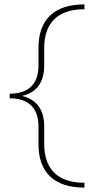

<svg xmlns="http://www.w3.org/2000/svg" viewBox="-20 -731 428 873"><path d="M80 -295Q130 -283 155.5 -248Q181 -213 181 -156V-76Q181 10 227.5 55Q274 100 364 100V122Q261 122 208 71.5Q155 21 155 -76V-156Q155 -219 121.5 -251.5Q88 -284 24 -284V-305Q88 -305 121.5 -337.5Q155 -370 155 -433V-513Q155 -610 208 -660.5Q261 -711 364 -711V-689Q274 -689 227.5 -644Q181 -599 181 -513V-433Q181 -376 155.5 -341Q130 -306 80 -295Z"/></svg>

Font: Ysabeau SC Extralight
Style: Regular
Weight: 200
Designer: Christian Thalmann (Catharsis Fonts)
Version: Version 0.003